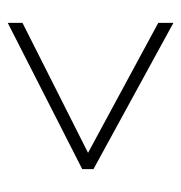

<svg xmlns="http://www.w3.org/2000/svg" viewBox="-6 -591 467 495"><g transform="rotate(-90 227.5 -343.5)"><path d="M416 -130 39 -336V-365L416 -557V-519L81 -350L416 -169Z"/></g></svg>

Font: Noto Sans Kannada Condensed ExtraLight
Style: Regular
Weight: 200
Width: 3
Designer: Jelle Bosma - Monotype Design Team
Foundry: Monotype Imaging Inc.
Version: Version 2.005; ttfautohint (v1.8.4.7-5d5b)